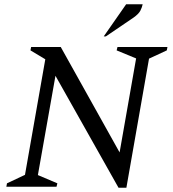

<svg xmlns="http://www.w3.org/2000/svg" viewBox="-20 -882 816 907"><path d="M10 0 13 -16 98 -56 194 -602 124 -644 127 -660H267L545 -162L623 -606L531 -644L535 -660H771L768 -644L684 -605L577 5H540L242 -524L159 -55L251 -16L247 0ZM470 -710 576 -862H654Q651 -847 643 -831.5Q635 -816 611 -799L480 -710Z"/></svg>

Font: Spectral SC
Style: Italic
Weight: 400
Italic angle: -10°
Designer: Jean-Baptiste Levee
Foundry: Production Type
Version: Version 2.001